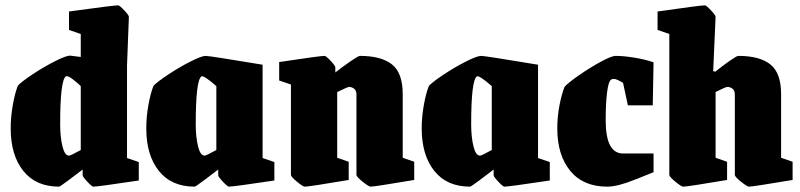

<svg xmlns="http://www.w3.org/2000/svg" viewBox="-20 -685 2992 718"><path d="M20 -205Q20 -248 28 -293Q36 -338 47 -365Q61 -380 102.5 -407.5Q144 -435 185.5 -456Q227 -477 242 -477L282 -472V-558L238 -573V-642Q404 -665 422 -665Q427 -665 444.5 -646.5Q462 -628 462 -622L455 -440V-94L499 -79V-10Q346 13 329 13Q324 13 306.5 -5.5Q289 -24 289 -30V-51Q266 -33 235 -10Q204 13 201 13Q114 13 67 -46Q20 -105 20 -205ZM282 -124V-363Q270 -375 251 -389.5Q232 -404 226 -399Q205 -384 205 -220Q205 -173 213.5 -138Q222 -103 238 -103Q244 -103 282 -124Z M527 -205Q527 -248 535 -292.5Q543 -337 554 -364Q568 -379 609.5 -406.5Q651 -434 692.5 -455Q734 -476 749 -476Q764 -476 962 -443V-94L1006 -79V-10Q853 13 836 13Q831 13 813.5 -5.5Q796 -24 796 -30V-51Q773 -33 742 -10Q711 13 708 13Q621 13 574 -46Q527 -105 527 -205ZM789 -124V-363Q741 -405 733 -399Q712 -384 712 -220Q712 -173 720.5 -138Q729 -103 745 -103Q751 -103 789 -124Z M1068 -31V-369L1024 -384V-453Q1177 -476 1194 -476Q1199 -476 1216.5 -457.5Q1234 -439 1234 -433V-414Q1259 -434 1289.5 -455Q1320 -476 1326 -476Q1406 -476 1446 -444Q1486 -412 1486 -333V-95L1529 -80V-12Q1380 13 1366 13Q1359 13 1336 -5.5Q1313 -24 1313 -31V-331Q1313 -347 1304 -353.5Q1295 -360 1285 -360Q1281 -360 1241 -341V-95L1284 -80V-12Q1136 13 1120 13Q1113 13 1090.5 -5.5Q1068 -24 1068 -31Z M1557 -205Q1557 -248 1565 -292.5Q1573 -337 1584 -364Q1598 -379 1639.5 -406.5Q1681 -434 1722.5 -455Q1764 -476 1779 -476Q1794 -476 1992 -443V-94L2036 -79V-10Q1883 13 1866 13Q1861 13 1843.5 -5.5Q1826 -24 1826 -30V-51Q1803 -33 1772 -10Q1741 13 1738 13Q1651 13 1604 -46Q1557 -105 1557 -205ZM1819 -124V-363Q1771 -405 1763 -399Q1742 -384 1742 -220Q1742 -173 1750.5 -138Q1759 -103 1775 -103Q1781 -103 1819 -124Z M2064 -205Q2064 -248 2072 -290Q2080 -332 2091 -360Q2104 -375 2145 -403.5Q2186 -432 2226.5 -454Q2267 -476 2282 -476Q2312 -476 2352 -469.5Q2392 -463 2424 -452L2421 -291H2328L2310 -375Q2286 -390 2275 -390Q2268 -390 2264 -386Q2255 -379 2250 -338Q2245 -297 2245 -235Q2245 -111 2310 -111H2424V-41Q2416 -38 2352.5 -12.5Q2289 13 2251 13Q2161 13 2112.5 -46Q2064 -105 2064 -205Z M2483 -31V-558L2439 -573V-642Q2599 -665 2616 -665Q2621 -665 2638.5 -646.5Q2656 -628 2656 -622L2647 -419L2655 -417Q2681 -438 2708 -457Q2735 -476 2741 -476Q2821 -476 2861 -444Q2901 -412 2901 -333V-95L2944 -80V-12Q2795 13 2781 13Q2774 13 2751 -5.5Q2728 -24 2728 -31V-331Q2728 -347 2719 -353.5Q2710 -360 2700 -360Q2694 -360 2656 -341V-95L2699 -80V-12Q2551 13 2535 13Q2528 13 2505.5 -5.5Q2483 -24 2483 -31Z"/></svg>

Font: Grenze Black
Style: Regular
Weight: 900
Designer: Renata Polastri
Foundry: Omnibus-Type
Version: Version 1.002; ttfautohint (v1.8)